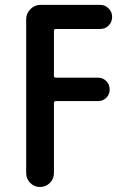

<svg xmlns="http://www.w3.org/2000/svg" viewBox="-20 -750 540 770"><path d="M85 -55.7V-672.9Q85 -696.3 102.1 -713.4Q119.1 -730.5 141.6 -730.5H381.8Q401.4 -730.5 415.5 -716.3Q429.7 -702.1 429.7 -682.1Q429.7 -662.1 416 -647.9Q402.3 -633.8 381.8 -633.8H204.1Q196.3 -633.8 196.3 -626V-446.3Q196.3 -438.5 204.1 -438.5H374Q392.6 -438.5 406.2 -424.8Q419.9 -411.1 419.9 -390.6Q419.9 -372.1 406.7 -358.4Q393.6 -344.7 374 -344.7H204.1Q196.3 -344.7 196.3 -335.9V-55.7Q196.3 -32.2 179.7 -16.1Q163.1 0 140.1 0Q117.2 0 101.1 -16.6Q85 -33.2 85 -55.7Z"/></svg>

Font: Rounded Mgen+ 1m medium
Style: Regular
Weight: 500
Designer: [Source Han Sans]
Ryoko NISHIZUKA  (kana & ideographs); Paul D. Hunt (Latin, Greek & Cyrillic); Wenlong ZHANG  (bopomofo
Version: Version 1.059.20150602